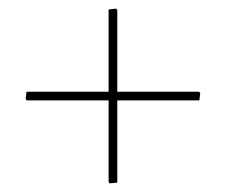

<svg xmlns="http://www.w3.org/2000/svg" viewBox="-20 -491 520 442"><path d="M250 -279.8H438L440.9 -276.9L439 -259.8H250V-70.8L232.9 -68.8L230 -71.8V-259.8H42L39.1 -263.2L41 -279.8H230V-469.2L247.1 -471.2L250 -467.8Z"/></svg>

Font: Datalegreya
Style: Gradient
Weight: 400
Designer: Figs Lab
Foundry: Figs Lab
Version: Version 1.002;PS 001.002;hotconv 1.0.70;makeotf.lib2.5.58329